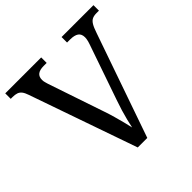

<svg xmlns="http://www.w3.org/2000/svg" viewBox="-182 -876 1039 1039"><g transform="rotate(-45 337.5 -357.0)"><path d="M84 -619Q77 -640 68 -651.5Q59 -663 46 -667.5Q33 -672 13 -672H0V-714H275V-672H252Q222 -672 207 -660.5Q192 -649 192 -624Q192 -619 193 -613Q194 -607 196 -601Q198 -595 200 -587L310 -262Q320 -233 328 -204Q336 -175 343 -148.5Q350 -122 355 -98Q360 -122 366.5 -148Q373 -174 381.5 -202.5Q390 -231 401 -262L511 -580Q514 -588 516 -596Q518 -604 519 -611Q520 -618 520 -623Q520 -649 503.5 -660.5Q487 -672 454 -672H431V-714H675V-672H656Q637 -672 624 -666Q611 -660 601 -643.5Q591 -627 580 -594L373 0H300Z"/></g></svg>

Font: Noto Serif Gujarati
Style: Regular
Weight: 400
Designer: Universal Thirst, Indian Type Foundry and the Monotype Design Team
Foundry: Monotype Imaging Inc.
Version: Version 2.102